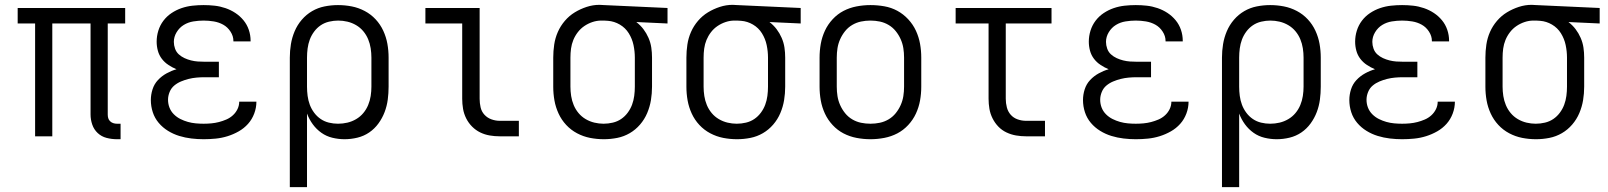

<svg xmlns="http://www.w3.org/2000/svg" viewBox="-20 -563 6640 793"><path d="M478 12H463Q441 12 420 6.5Q399 1 383.5 -13.5Q368 -28 361 -48.5Q354 -69 354 -90V-466H196V0H125V-466H53V-530H497V-466H425V-90Q425 -82 427 -75Q429 -68 434.5 -62.5Q440 -57 447.5 -54.5Q455 -52 463 -52H478Z M821 12Q796 12 770.5 9Q745 6 720.5 -1.5Q696 -9 674 -22.5Q652 -36 635.5 -55.5Q619 -75 611 -99.5Q603 -124 603 -150Q603 -172 610 -194Q617 -216 632.5 -232.5Q648 -249 668 -260Q688 -271 709 -277Q692 -284 676 -294.5Q660 -305 648.5 -320Q637 -335 632 -353.5Q627 -372 627 -391Q627 -414 634 -436.5Q641 -459 655 -477.5Q669 -496 688.5 -509Q708 -522 730 -529.5Q752 -537 775 -539.5Q798 -542 821 -542Q844 -542 866.5 -539.5Q889 -537 911 -529.5Q933 -522 952 -509.5Q971 -497 985.5 -479.5Q1000 -462 1007.5 -440Q1015 -418 1015 -395V-392H944V-394Q944 -414 932 -432.5Q920 -451 902 -461Q884 -471 863 -474.5Q842 -478 821 -478Q800 -478 778.5 -474.5Q757 -471 739 -460Q721 -449 709.5 -430Q698 -411 698 -390Q698 -376 703 -362Q708 -348 718.5 -338.5Q729 -329 742 -323Q755 -317 769 -313.5Q783 -310 797 -309Q811 -308 825 -308H884V-244H825Q808 -244 791.5 -242.5Q775 -241 759 -237Q743 -233 727.5 -226.5Q712 -220 699.5 -209.5Q687 -199 680.5 -183Q674 -167 674 -151Q674 -134 680 -118.5Q686 -103 698 -91Q710 -79 725 -71.5Q740 -64 756 -59.5Q772 -55 788.5 -53.5Q805 -52 821 -52Q837 -52 853 -53.5Q869 -55 884.5 -59Q900 -63 915 -69.5Q930 -76 942 -87Q954 -98 961 -112.5Q968 -127 968 -143H1039Q1039 -118 1030 -94Q1021 -70 1004.5 -51.5Q988 -33 966 -20.5Q944 -8 920 -0.5Q896 7 871 9.5Q846 12 821 12Z M1177 210V-325Q1177 -353 1181.5 -380.5Q1186 -408 1197 -434Q1208 -460 1226.5 -481.5Q1245 -503 1269 -517Q1293 -531 1320.5 -536.5Q1348 -542 1376 -542Q1405 -542 1433 -536.5Q1461 -531 1486.5 -517.5Q1512 -504 1531.5 -483Q1551 -462 1563 -436Q1575 -410 1580 -382Q1585 -354 1585 -325V-205Q1585 -178 1581.5 -151.5Q1578 -125 1568.5 -100Q1559 -75 1543 -53Q1527 -31 1505 -16Q1483 -1 1456.5 5.5Q1430 12 1403 12Q1378 12 1353 6Q1328 0 1307.5 -14.5Q1287 -29 1272 -49.5Q1257 -70 1248 -94V210ZM1376 -52Q1396 -52 1415 -56.5Q1434 -61 1451 -71Q1468 -81 1480.5 -96Q1493 -111 1500.5 -129Q1508 -147 1511 -166.5Q1514 -186 1514 -205V-325Q1514 -344 1511 -363.5Q1508 -383 1500.5 -401Q1493 -419 1480.5 -434Q1468 -449 1451 -459Q1434 -469 1415 -473.5Q1396 -478 1377 -478Q1358 -478 1339 -473.5Q1320 -469 1304.5 -458.5Q1289 -448 1277.5 -432.5Q1266 -417 1259.5 -399.5Q1253 -382 1250.5 -363Q1248 -344 1248 -325V-205Q1248 -186 1250.5 -167Q1253 -148 1259.5 -130.5Q1266 -113 1277.5 -97.5Q1289 -82 1304.5 -71.5Q1320 -61 1338.5 -56.5Q1357 -52 1376 -52Z M2123 0H2044Q2023 0 2002.5 -3.5Q1982 -7 1963.5 -16Q1945 -25 1930 -40Q1915 -55 1905.5 -74Q1896 -93 1892.5 -113.5Q1889 -134 1889 -155V-466H1737V-530H1961V-155Q1961 -137 1965 -119.5Q1969 -102 1981 -89Q1993 -76 2010 -70Q2027 -64 2044 -64H2123Z M2474 12Q2445 12 2417 6.5Q2389 1 2363.5 -12.5Q2338 -26 2318.5 -47Q2299 -68 2287 -94Q2275 -120 2270 -148Q2265 -176 2265 -205V-325Q2265 -352 2269 -379Q2273 -406 2284 -431Q2295 -456 2313 -477Q2331 -498 2354 -512Q2377 -526 2403 -534.5Q2429 -543 2456 -543Q2461 -543 2465.5 -542.5Q2470 -542 2475 -542L2737 -530V-466L2608 -472Q2625 -459 2637.5 -442.5Q2650 -426 2658.5 -406.5Q2667 -387 2670 -366.5Q2673 -346 2673 -325V-205Q2673 -177 2668.5 -149.5Q2664 -122 2653 -96Q2642 -70 2623.5 -48.5Q2605 -27 2581 -13Q2557 1 2529.5 6.5Q2502 12 2474 12ZM2473 -52Q2492 -52 2511 -56.5Q2530 -61 2545.5 -71.5Q2561 -82 2572.5 -97.5Q2584 -113 2590.5 -130.5Q2597 -148 2599.5 -167Q2602 -186 2602 -205V-325Q2602 -351 2596.5 -377Q2591 -403 2577 -425.5Q2563 -448 2540 -461.5Q2517 -475 2491 -477L2475 -478H2463Q2445 -478 2427 -472Q2409 -466 2393.5 -455.5Q2378 -445 2366.5 -430Q2355 -415 2348 -398Q2341 -381 2338.5 -362.5Q2336 -344 2336 -325V-205Q2336 -186 2339 -166.5Q2342 -147 2349.5 -129Q2357 -111 2369.5 -96Q2382 -81 2399 -71Q2416 -61 2435 -56.5Q2454 -52 2473 -52Z M3024 12Q2995 12 2967 6.5Q2939 1 2913.5 -12.5Q2888 -26 2868.5 -47Q2849 -68 2837 -94Q2825 -120 2820 -148Q2815 -176 2815 -205V-325Q2815 -352 2819 -379Q2823 -406 2834 -431Q2845 -456 2863 -477Q2881 -498 2904 -512Q2927 -526 2953 -534.5Q2979 -543 3006 -543Q3011 -543 3015.5 -542.5Q3020 -542 3025 -542L3287 -530V-466L3158 -472Q3175 -459 3187.5 -442.5Q3200 -426 3208.5 -406.5Q3217 -387 3220 -366.5Q3223 -346 3223 -325V-205Q3223 -177 3218.5 -149.5Q3214 -122 3203 -96Q3192 -70 3173.5 -48.5Q3155 -27 3131 -13Q3107 1 3079.5 6.5Q3052 12 3024 12ZM3023 -52Q3042 -52 3061 -56.5Q3080 -61 3095.5 -71.5Q3111 -82 3122.5 -97.5Q3134 -113 3140.5 -130.5Q3147 -148 3149.5 -167Q3152 -186 3152 -205V-325Q3152 -351 3146.5 -377Q3141 -403 3127 -425.5Q3113 -448 3090 -461.5Q3067 -475 3041 -477L3025 -478H3013Q2995 -478 2977 -472Q2959 -466 2943.5 -455.5Q2928 -445 2916.5 -430Q2905 -415 2898 -398Q2891 -381 2888.5 -362.5Q2886 -344 2886 -325V-205Q2886 -186 2889 -166.5Q2892 -147 2899.5 -129Q2907 -111 2919.5 -96Q2932 -81 2949 -71Q2966 -61 2985 -56.5Q3004 -52 3023 -52Z M3575 12Q3546 12 3517.5 6.5Q3489 1 3464 -12Q3439 -25 3419 -46.5Q3399 -68 3387 -94Q3375 -120 3370 -148Q3365 -176 3365 -205V-325Q3365 -354 3370 -382Q3375 -410 3387 -436Q3399 -462 3419 -483.5Q3439 -505 3464 -518Q3489 -531 3517.5 -536.5Q3546 -542 3575 -542Q3604 -542 3632.5 -537Q3661 -532 3686 -518.5Q3711 -505 3731 -483.5Q3751 -462 3763 -436Q3775 -410 3780 -382Q3785 -354 3785 -325V-205Q3785 -176 3780 -148Q3775 -120 3763 -94Q3751 -68 3731 -46.5Q3711 -25 3686 -12Q3661 1 3632.5 6.5Q3604 12 3575 12ZM3575 -52Q3595 -52 3614 -56Q3633 -60 3650 -70Q3667 -80 3679.5 -95.5Q3692 -111 3700 -129Q3708 -147 3711 -166Q3714 -185 3714 -205V-325Q3714 -345 3711 -364Q3708 -383 3700 -401Q3692 -419 3679.5 -434.5Q3667 -450 3650 -460Q3633 -470 3614 -474Q3595 -478 3575 -478Q3555 -478 3536 -474Q3517 -470 3500 -460Q3483 -450 3470.5 -434.5Q3458 -419 3450 -401Q3442 -383 3439 -364Q3436 -345 3436 -325V-205Q3436 -185 3439 -166Q3442 -147 3450 -129Q3458 -111 3470.5 -95.5Q3483 -80 3500 -70Q3517 -60 3536 -56Q3555 -52 3575 -52Z M4296 0H4218Q4197 0 4176.5 -3.5Q4156 -7 4137 -16Q4118 -25 4103.5 -40Q4089 -55 4079.5 -74Q4070 -93 4066.5 -113.5Q4063 -134 4063 -155V-466H3927V-530H4323V-466H4134V-155Q4134 -137 4138.5 -119.5Q4143 -102 4154.5 -89Q4166 -76 4183 -70Q4200 -64 4218 -64H4296Z M4671 12Q4646 12 4620.5 9Q4595 6 4570.5 -1.5Q4546 -9 4524 -22.5Q4502 -36 4485.5 -55.5Q4469 -75 4461 -99.5Q4453 -124 4453 -150Q4453 -172 4460 -194Q4467 -216 4482.5 -232.5Q4498 -249 4518 -260Q4538 -271 4559 -277Q4542 -284 4526 -294.5Q4510 -305 4498.5 -320Q4487 -335 4482 -353.5Q4477 -372 4477 -391Q4477 -414 4484 -436.5Q4491 -459 4505 -477.5Q4519 -496 4538.5 -509Q4558 -522 4580 -529.5Q4602 -537 4625 -539.5Q4648 -542 4671 -542Q4694 -542 4716.5 -539.5Q4739 -537 4761 -529.5Q4783 -522 4802 -509.5Q4821 -497 4835.5 -479.5Q4850 -462 4857.5 -440Q4865 -418 4865 -395V-392H4794V-394Q4794 -414 4782 -432.5Q4770 -451 4752 -461Q4734 -471 4713 -474.5Q4692 -478 4671 -478Q4650 -478 4628.5 -474.5Q4607 -471 4589 -460Q4571 -449 4559.5 -430Q4548 -411 4548 -390Q4548 -376 4553 -362Q4558 -348 4568.5 -338.5Q4579 -329 4592 -323Q4605 -317 4619 -313.5Q4633 -310 4647 -309Q4661 -308 4675 -308H4734V-244H4675Q4658 -244 4641.5 -242.5Q4625 -241 4609 -237Q4593 -233 4577.5 -226.5Q4562 -220 4549.5 -209.5Q4537 -199 4530.5 -183Q4524 -167 4524 -151Q4524 -134 4530 -118.5Q4536 -103 4548 -91Q4560 -79 4575 -71.5Q4590 -64 4606 -59.5Q4622 -55 4638.5 -53.5Q4655 -52 4671 -52Q4687 -52 4703 -53.5Q4719 -55 4734.5 -59Q4750 -63 4765 -69.5Q4780 -76 4792 -87Q4804 -98 4811 -112.5Q4818 -127 4818 -143H4889Q4889 -118 4880 -94Q4871 -70 4854.5 -51.5Q4838 -33 4816 -20.5Q4794 -8 4770 -0.5Q4746 7 4721 9.5Q4696 12 4671 12Z M5027 210V-325Q5027 -353 5031.5 -380.5Q5036 -408 5047 -434Q5058 -460 5076.5 -481.5Q5095 -503 5119 -517Q5143 -531 5170.5 -536.5Q5198 -542 5226 -542Q5255 -542 5283 -536.5Q5311 -531 5336.5 -517.5Q5362 -504 5381.5 -483Q5401 -462 5413 -436Q5425 -410 5430 -382Q5435 -354 5435 -325V-205Q5435 -178 5431.5 -151.5Q5428 -125 5418.5 -100Q5409 -75 5393 -53Q5377 -31 5355 -16Q5333 -1 5306.5 5.5Q5280 12 5253 12Q5228 12 5203 6Q5178 0 5157.5 -14.5Q5137 -29 5122 -49.5Q5107 -70 5098 -94V210ZM5226 -52Q5246 -52 5265 -56.5Q5284 -61 5301 -71Q5318 -81 5330.5 -96Q5343 -111 5350.5 -129Q5358 -147 5361 -166.5Q5364 -186 5364 -205V-325Q5364 -344 5361 -363.5Q5358 -383 5350.5 -401Q5343 -419 5330.5 -434Q5318 -449 5301 -459Q5284 -469 5265 -473.5Q5246 -478 5227 -478Q5208 -478 5189 -473.5Q5170 -469 5154.5 -458.5Q5139 -448 5127.5 -432.5Q5116 -417 5109.5 -399.5Q5103 -382 5100.5 -363Q5098 -344 5098 -325V-205Q5098 -186 5100.5 -167Q5103 -148 5109.5 -130.5Q5116 -113 5127.5 -97.5Q5139 -82 5154.5 -71.5Q5170 -61 5188.5 -56.5Q5207 -52 5226 -52Z M5771 12Q5746 12 5720.5 9Q5695 6 5670.5 -1.5Q5646 -9 5624 -22.5Q5602 -36 5585.5 -55.5Q5569 -75 5561 -99.5Q5553 -124 5553 -150Q5553 -172 5560 -194Q5567 -216 5582.5 -232.5Q5598 -249 5618 -260Q5638 -271 5659 -277Q5642 -284 5626 -294.5Q5610 -305 5598.5 -320Q5587 -335 5582 -353.5Q5577 -372 5577 -391Q5577 -414 5584 -436.5Q5591 -459 5605 -477.5Q5619 -496 5638.5 -509Q5658 -522 5680 -529.5Q5702 -537 5725 -539.5Q5748 -542 5771 -542Q5794 -542 5816.5 -539.5Q5839 -537 5861 -529.5Q5883 -522 5902 -509.5Q5921 -497 5935.5 -479.5Q5950 -462 5957.5 -440Q5965 -418 5965 -395V-392H5894V-394Q5894 -414 5882 -432.5Q5870 -451 5852 -461Q5834 -471 5813 -474.5Q5792 -478 5771 -478Q5750 -478 5728.5 -474.5Q5707 -471 5689 -460Q5671 -449 5659.5 -430Q5648 -411 5648 -390Q5648 -376 5653 -362Q5658 -348 5668.5 -338.5Q5679 -329 5692 -323Q5705 -317 5719 -313.5Q5733 -310 5747 -309Q5761 -308 5775 -308H5834V-244H5775Q5758 -244 5741.5 -242.5Q5725 -241 5709 -237Q5693 -233 5677.5 -226.5Q5662 -220 5649.5 -209.5Q5637 -199 5630.5 -183Q5624 -167 5624 -151Q5624 -134 5630 -118.5Q5636 -103 5648 -91Q5660 -79 5675 -71.5Q5690 -64 5706 -59.5Q5722 -55 5738.5 -53.5Q5755 -52 5771 -52Q5787 -52 5803 -53.5Q5819 -55 5834.5 -59Q5850 -63 5865 -69.5Q5880 -76 5892 -87Q5904 -98 5911 -112.5Q5918 -127 5918 -143H5989Q5989 -118 5980 -94Q5971 -70 5954.5 -51.5Q5938 -33 5916 -20.5Q5894 -8 5870 -0.5Q5846 7 5821 9.5Q5796 12 5771 12Z M6324 12Q6295 12 6267 6.5Q6239 1 6213.5 -12.5Q6188 -26 6168.5 -47Q6149 -68 6137 -94Q6125 -120 6120 -148Q6115 -176 6115 -205V-325Q6115 -352 6119 -379Q6123 -406 6134 -431Q6145 -456 6163 -477Q6181 -498 6204 -512Q6227 -526 6253 -534.5Q6279 -543 6306 -543Q6311 -543 6315.5 -542.5Q6320 -542 6325 -542L6587 -530V-466L6458 -472Q6475 -459 6487.5 -442.5Q6500 -426 6508.5 -406.5Q6517 -387 6520 -366.5Q6523 -346 6523 -325V-205Q6523 -177 6518.5 -149.5Q6514 -122 6503 -96Q6492 -70 6473.5 -48.5Q6455 -27 6431 -13Q6407 1 6379.5 6.5Q6352 12 6324 12ZM6323 -52Q6342 -52 6361 -56.5Q6380 -61 6395.5 -71.5Q6411 -82 6422.5 -97.5Q6434 -113 6440.5 -130.5Q6447 -148 6449.5 -167Q6452 -186 6452 -205V-325Q6452 -351 6446.5 -377Q6441 -403 6427 -425.5Q6413 -448 6390 -461.5Q6367 -475 6341 -477L6325 -478H6313Q6295 -478 6277 -472Q6259 -466 6243.5 -455.5Q6228 -445 6216.5 -430Q6205 -415 6198 -398Q6191 -381 6188.5 -362.5Q6186 -344 6186 -325V-205Q6186 -186 6189 -166.5Q6192 -147 6199.5 -129Q6207 -111 6219.5 -96Q6232 -81 6249 -71Q6266 -61 6285 -56.5Q6304 -52 6323 -52Z"/></svg>

Font: Lode
Style: Regular
Weight: 400
Monospace: yes
Designer: Belleve Invis
Foundry: Belleve Invis
Version: Version 29.2.0; ttfautohint (v1.8.3)